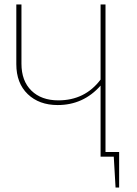

<svg xmlns="http://www.w3.org/2000/svg" viewBox="-20 -701 615 859"><path d="M452 -21H513V138H497L489 0H430V-318Q353 -231 238 -231Q155 -231 104 -280Q53 -329 53 -414V-681H76V-416Q76 -339 120.5 -295.5Q165 -252 241 -252Q360 -252 430 -345V-681H452Z"/></svg>

Font: FiraGO Thin
Style: Regular
Weight: 100
Designer: bBox Type
Foundry: bBox Type GmbH
Version: Version 1.001;PS 001.001;hotconv 1.0.88;makeotf.lib2.5.64775